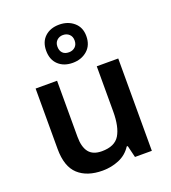

<svg xmlns="http://www.w3.org/2000/svg" viewBox="-150 -939 942 1059"><g transform="rotate(-20 321.0 -409.5)"><path d="M562 -542V0H463L446 -70H440Q413 -28 367.5 -9Q322 10 271 10Q180 10 128.5 -37Q77 -84 77 -188V-542H203V-213Q203 -153 227 -122.5Q251 -92 303 -92Q379 -92 407.5 -139.5Q436 -187 436 -277V-542ZM319 -605Q267 -605 235 -635Q203 -665 203 -718Q203 -770 235 -799.5Q267 -829 319 -829Q370 -829 404.5 -799.5Q439 -770 439 -719Q439 -665 404.5 -635Q370 -605 319 -605ZM319 -667Q341 -667 355.5 -680.5Q370 -694 370 -718Q370 -741 355.5 -754.5Q341 -768 319 -768Q298 -768 283.5 -754.5Q269 -741 269 -718Q269 -694 282 -680.5Q295 -667 319 -667Z"/></g></svg>

Font: Noto Sans Hanifi Rohingya SemiBold
Style: Regular
Weight: 600
Version: Version 2.101